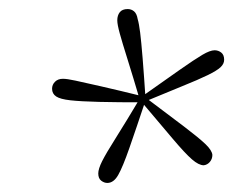

<svg xmlns="http://www.w3.org/2000/svg" viewBox="-20 -773 515 424"><path d="M239 -728Q239 -739 244.5 -746Q250 -753 262 -753Q270 -753 276 -748Q282 -743 284 -731Q287 -721 289.5 -701Q292 -681 295 -644Q298 -607 302 -546L291 -545Q273 -606 261.5 -642.5Q250 -679 244.5 -699Q239 -719 239 -728ZM95 -577Q95 -586 101.5 -592.5Q108 -599 119 -599Q128 -599 146.5 -595Q165 -591 202.5 -582.5Q240 -574 305 -558L303 -547Q239 -547 198.5 -548Q158 -549 135.5 -551.5Q113 -554 104 -560Q95 -566 95 -577ZM197 -390Q197 -400 205.5 -417Q214 -434 235.5 -468Q257 -502 294 -564L304 -559Q280 -487 265.5 -445.5Q251 -404 241 -386.5Q231 -369 217 -369Q210 -369 203.5 -374Q197 -379 197 -390ZM285 -557 293 -564Q353 -519 386.5 -493.5Q420 -468 434 -454.5Q448 -441 449 -431Q449 -422 443.5 -415.5Q438 -409 430 -408Q419 -408 404 -421Q389 -434 361.5 -466.5Q334 -499 285 -557ZM454 -662Q462 -662 468.5 -657Q475 -652 475 -641Q475 -632 467 -624.5Q459 -617 438.5 -607Q418 -597 382 -582.5Q346 -568 291 -545L285 -554Q343 -595 376.5 -618.5Q410 -642 427 -652Q444 -662 454 -662Z"/></svg>

Font: Source Serif 4 36pt Light
Style: Italic
Weight: 300
Italic angle: -12°
Designer: Frank Grießhammer
Foundry: Adobe Systems Incorporated
Version: Version 4.004;hotconv 1.0.116;makeotfexe 2.5.65601